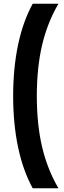

<svg xmlns="http://www.w3.org/2000/svg" viewBox="-20 -892 340 1022"><path d="M154 110Q102 15 76 -109.5Q50 -234 50 -381Q50 -528 76 -652.5Q102 -777 154 -872H291Q232 -771 204 -651.5Q176 -532 176 -381Q176 -230 204 -110.5Q232 9 291 110Z"/></svg>

Font: Open Sauce Two Black
Style: Regular
Weight: 900
Designer: Alfredo Marco Pradil
Foundry: Creative Sauce Fz LLC
Version: Version 1.477